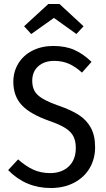

<svg xmlns="http://www.w3.org/2000/svg" viewBox="-20 -932 535 965"><path d="M440 -621 392 -567Q358 -598 325 -612Q292 -626 252 -626Q203 -626 172.5 -599Q142 -572 142 -526Q142 -496 153.5 -475Q165 -454 194 -436.5Q223 -419 277 -400Q338 -379 376.5 -354Q415 -329 436.5 -290Q458 -251 458 -192Q458 -134 431 -87.5Q404 -41 353 -14Q302 13 235 13Q109 13 21 -77L71 -131Q109 -97 147 -79.5Q185 -62 232 -62Q290 -62 325.5 -95.5Q361 -129 361 -188Q361 -223 349 -246.5Q337 -270 309 -288Q281 -306 229 -324Q132 -358 89.5 -403.5Q47 -449 47 -521Q47 -572 72.5 -613.5Q98 -655 144 -678Q190 -701 248 -701Q309 -701 354 -681Q399 -661 440 -621ZM101 -800 223 -912H279L400 -800L364 -761L251 -842L137 -761Z"/></svg>

Font: Fira Sans Condensed
Style: Regular
Weight: 400
Width: 3
Designer: bBox Type GmbH & Carrois Corporate GbR & Edenspiekermann AG
Foundry: bBox Type GmbH & Carrois Corporate GbR & Edenspiekermann AG
Version: Version 4.301